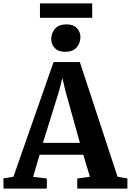

<svg xmlns="http://www.w3.org/2000/svg" viewBox="-33 -1114 772 1134"><path d="M46.5 -70.5 283.5 -747.5H438.5L661.5 -70L719.5 -60V0H423.5V-60L498 -70L459 -200H201L162.5 -69L243.5 -60V0H-12L-13 -60ZM439 -270 353 -578 335.5 -653 316 -577 220.5 -270ZM351 -808Q310.5 -808 290 -830.8Q269.5 -853.5 269.5 -882.5Q269.5 -918 291.8 -944Q314 -970 359.5 -970H360.5Q401.5 -970 421.8 -947.2Q442 -924.5 442 -895.5Q442 -860 419.8 -834Q397.5 -808 352 -808ZM511.5 -1094V-1009H203V-1094Z"/></svg>

Font: Merriweather Light 18pt
Style: Bold
Weight: 700
Version: Version 2.100